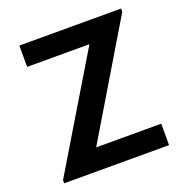

<svg xmlns="http://www.w3.org/2000/svg" viewBox="-129 -837 921 955"><g transform="rotate(-20 332.0 -360.0)"><path d="M50 0V-16.7L404.8 -607.2H75V-720H613.5V-703L260.7 -113.5H605.2V0Z"/></g></svg>

Font: Manrope
Style: Regular
Weight: 400
Designer: Mikhail Sharanda
Foundry: Mikhail Sharanda
Version: Version 4.503